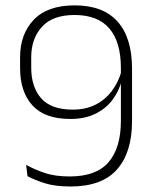

<svg xmlns="http://www.w3.org/2000/svg" viewBox="-20 -668 560 698"><path d="M251.5 -648.5Q355 -648.5 407.5 -589.5Q460 -530.5 460 -418.5V-228Q460 -113.5 405.2 -51.8Q350.5 10 236.5 10Q180 10 142.5 -2Q105 -14 80 -27.5L75 -68.5Q107 -51 144 -38.8Q181 -26.5 233.5 -26.5Q330 -26.5 374.8 -78.5Q419.5 -130.5 419.5 -229V-420.5Q419.5 -515.5 377.5 -564.5Q335.5 -613.5 251 -613.5Q171 -613.5 132.2 -570.2Q93.5 -527 93.5 -460V-422.5Q93.5 -352 129.5 -310.8Q165.5 -269.5 245 -269.5Q291 -269.5 326.2 -287Q361.5 -304.5 385.8 -336.2Q410 -368 422 -410L431.5 -377.5H423Q413.5 -338 389.5 -305.8Q365.5 -273.5 327 -254.5Q288.5 -235.5 235.5 -235.5Q143 -235.5 98 -284.8Q53 -334 53 -420.5V-460Q53 -544 102.8 -596.2Q152.5 -648.5 251.5 -648.5Z"/></svg>

Font: Anek Tamil ExtraLight
Style: Regular
Weight: 250
Version: Version 1.003